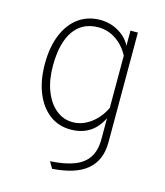

<svg xmlns="http://www.w3.org/2000/svg" viewBox="-110 -607 777 904"><g transform="rotate(15 278.0 -155.0)"><path d="M229 213 210 181Q282 177 327.8 159Q373.5 141 395.2 106.5Q417 72 417 19V-84Q370.5 12 264 12Q205 12 161 -21.5Q117 -55 92.5 -115.2Q68 -175.5 68 -256Q68 -337.5 92.5 -397.5Q117 -457.5 162 -490.2Q207 -523 268 -523Q315.5 -523 356.5 -499.5Q397.5 -476 417 -437V-511H453V24Q453 68 439 101.5Q425 135 397.2 158.5Q369.5 182 327.5 195.5Q285.5 209 229 213ZM265 -24Q311 -24 352 -54Q393 -84 417 -134V-389Q392.5 -435 353.2 -461Q314 -487 268 -487Q190 -487 148.5 -427.5Q107 -368 107 -256Q107 -187.5 127.2 -135.2Q147.5 -83 183 -53.5Q218.5 -24 265 -24Z"/></g></svg>

Font: Overpass Thin
Style: Regular
Weight: 250
Designer: Delve Withrington, Dave Bailey, Thomas Jockin
Foundry: Delve Fonts LLC
Version: Version 4.000